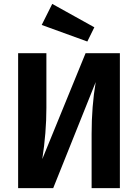

<svg xmlns="http://www.w3.org/2000/svg" viewBox="-20 -965 708 985"><path d="M248 -945 464 -825 428 -752 194 -837ZM595 -692V0H450V-278Q450 -420 471 -544L253 0H73V-692H218V-411Q218 -285 197 -149L419 -692Z"/></svg>

Font: Fira Sans SemiBold
Style: Regular
Weight: 600
Designer: bBox Type GmbH & Carrois Corporate GbR & Edenspiekermann AG
Foundry: bBox Type GmbH & Carrois Corporate GbR & Edenspiekermann AG
Version: Version 4.301;PS 004.301;hotconv 1.0.88;makeotf.lib2.5.64775